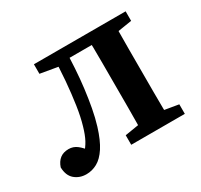

<svg xmlns="http://www.w3.org/2000/svg" viewBox="-111 -628 823 785"><g transform="rotate(-30 300.0 -235.5)"><path d="M91 13Q59 13 36.5 -6Q14 -25 13 -64Q21 -88 37 -100.5Q53 -113 78 -113Q100 -113 117.5 -99.5Q135 -86 152 -62L148 -52H124L122 -63Q142 -84 154 -106.5Q166 -129 176 -164Q187 -201 194.5 -251Q202 -301 207 -360Q212 -419 213 -484H270Q269 -434 266 -386Q263 -338 257.5 -294Q252 -250 244.5 -209.5Q237 -169 226 -133Q209 -78 188 -46Q167 -14 142.5 -0.5Q118 13 91 13ZM129 -439V-484H238V-423H222ZM238 -434V-484H427V-434ZM309 0V-45L413 -62H461L562 -45V0ZM372 0Q373 -26 373.5 -63Q374 -100 374 -140Q374 -180 374 -213V-272Q374 -304 374 -344Q374 -384 373.5 -422Q373 -460 372 -484H498Q497 -460 496.5 -422Q496 -384 496 -344Q496 -304 496 -272V-213Q496 -180 496 -140Q496 -100 496.5 -63Q497 -26 498 0ZM437 -423V-484H562V-439L461 -423Z"/></g></svg>

Font: Source Serif 4 18pt SemiBold
Style: Regular
Weight: 600
Designer: Frank Grießhammer
Foundry: Adobe Systems Incorporated
Version: Version 4.004;hotconv 1.0.116;makeotfexe 2.5.65601